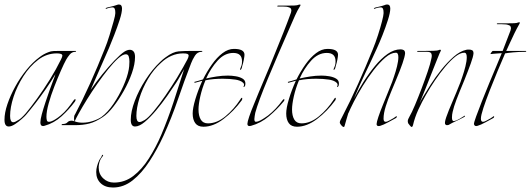

<svg xmlns="http://www.w3.org/2000/svg" viewBox="-24 -552 2366 856"><path d="M15 12Q-4 12 -4 -18Q-4 -49 9 -87.5Q22 -126 44 -166Q66 -206 94 -240.5Q122 -275 152 -297Q170 -311 191 -319Q202 -324 215.5 -324.5Q229 -325 242 -325H313Q316 -325 315 -323Q314 -321 312 -321Q297 -321 287 -309Q277 -297 271 -286Q262 -270 247.5 -237Q233 -204 218 -165.5Q203 -127 193 -91Q183 -55 183 -31Q183 -23 185 -15Q187 -9 194 -9Q203 -9 214 -15Q225 -21 234.5 -28Q244 -35 246 -37Q263 -51 277 -68Q291 -85 304 -104Q308 -110 311 -110Q313 -110 313 -107Q313 -104 310 -99Q285 -65 251 -34Q217 -3 174 9Q172 10 168 10Q156 10 156 -6Q156 -19 162.5 -43Q169 -67 178.5 -95.5Q188 -124 197.5 -151Q207 -178 214.5 -197Q222 -216 223 -221Q204 -189 180 -154.5Q156 -120 133 -90.5Q110 -61 92 -40Q87 -34 73 -21.5Q59 -9 43 1.5Q27 12 15 12ZM35 -7Q43 -7 58 -17Q70 -23 91 -47Q112 -72 141 -112Q170 -152 198.5 -198Q227 -244 248 -287Q254 -299 254 -304Q254 -314 229 -314Q184 -314 146.5 -285.5Q109 -257 80.5 -212.5Q52 -168 36.5 -120.5Q21 -73 21 -35Q21 -7 35 -7Z M252 6Q249 6 251 3.5Q253 1 254 1Q270 1 276.5 -6.5Q283 -14 296 -14Q301 -14 308 -11Q306 -15 306 -25Q306 -30 307 -34.5Q308 -39 311 -43Q343 -103 377.5 -179.5Q412 -256 442 -332Q454 -361 464.5 -395.5Q475 -430 482.5 -457Q490 -484 490 -492V-498Q490 -519 478 -519Q464 -519 448 -512Q446 -511 447.5 -514Q449 -517 452 -518Q460 -520 473 -523Q486 -526 494 -529Q502 -532 506 -532Q520 -532 520 -514Q520 -496 509.5 -463.5Q499 -431 485.5 -396.5Q472 -362 462 -338L380 -151Q404 -186 432 -220.5Q460 -255 486.5 -282.5Q513 -310 531 -322Q544 -330 555 -330Q565 -330 571.5 -322.5Q578 -315 578 -298Q578 -266 564 -226Q550 -186 528 -147Q506 -108 481.5 -76.5Q457 -45 434 -30Q403 -9 375 -1.5Q347 6 310 6ZM344 -5Q367 -5 390 -12.5Q413 -20 429 -31Q457 -52 482 -89Q507 -126 525.5 -167.5Q544 -209 550 -242Q551 -247 552 -256.5Q553 -266 553 -277Q553 -290 550 -300Q547 -310 537 -310Q523 -310 502.5 -291.5Q482 -273 458 -243Q434 -213 409.5 -178Q385 -143 364 -109Q343 -75 328.5 -49Q314 -23 309 -11Q324 -5 344 -5Z M480 284Q445 284 425 265Q405 246 405 215Q405 203 408.5 189.5Q412 176 419 161Q421 158 425 152Q429 146 430 142Q432 137 434.5 138.5Q437 140 435 143Q426 154 423 161Q416 178 416 195Q416 224 436 243Q456 262 484 262Q532 262 570.5 232.5Q609 203 640 154Q671 105 695 49Q725 -22 749.5 -96.5Q774 -171 797 -244Q793 -238 781.5 -217Q770 -196 762 -184Q745 -158 721.5 -124.5Q698 -91 672 -60Q646 -29 621.5 -8.5Q597 12 578 12Q559 12 559 -18Q559 -55 577 -102.5Q595 -150 625 -196.5Q655 -243 690 -276Q696 -282 702.5 -287.5Q709 -293 715 -297Q747 -321 772.5 -323Q798 -325 832 -325H876Q879 -325 878 -323Q877 -321 875 -321Q856 -321 845 -303.5Q834 -286 828 -270Q797 -190 769 -108Q741 -26 705 53Q677 114 642.5 167Q608 220 567.5 252Q527 284 480 284ZM598 -8Q606 -8 621 -17Q636 -26 661 -56Q686 -86 713.5 -126Q741 -166 765 -205Q796 -257 812 -288Q817 -298 817 -304Q817 -309 812 -311.5Q807 -314 792 -314Q765 -314 740 -303Q715 -292 694 -272Q661 -243 636 -200.5Q611 -158 597.5 -114Q584 -70 584 -35Q584 -8 598 -8Z M883 13Q858 13 846.5 -3Q835 -19 835 -46Q835 -70 847 -110Q859 -150 878 -192L845 -183Q843 -183 842.5 -185Q842 -187 843 -187Q848 -188 858 -191Q868 -194 881 -198Q899 -234 921 -265Q943 -296 968 -315Q993 -334 1019 -334Q1066 -334 1066 -308Q1066 -301 1063 -285.5Q1060 -270 1056 -258Q1055 -255 1054.5 -251.5Q1054 -248 1052 -245Q1051 -241 1048 -241Q1045 -241 1046 -243Q1050 -253 1052.5 -259.5Q1055 -266 1055 -279Q1055 -316 1016 -316Q977 -316 946 -281.5Q915 -247 895 -202Q916 -207 941.5 -211Q967 -215 992 -215Q1009 -215 1027 -212Q1045 -209 1057.5 -201.5Q1070 -194 1070 -180Q1070 -168 1065 -165Q1060 -162 1062 -166Q1067 -176 1060.5 -182.5Q1054 -189 1044 -192.5Q1034 -196 1026 -197Q1013 -199 998.5 -200Q984 -201 969 -201Q950 -201 930.5 -199.5Q911 -198 892 -194Q877 -158 869 -122.5Q861 -87 861 -64Q861 -36 871 -19Q881 -2 903 -2Q943 -2 981 -33.5Q1019 -65 1047 -108Q1051 -116 1055 -116Q1056 -116 1056 -113Q1056 -108 1054 -105Q1018 -56 972.5 -21.5Q927 13 883 13Z M1088 10Q1079 10 1079 0Q1079 -8 1087 -32Q1095 -56 1108 -87Q1128 -137 1154.5 -199Q1181 -261 1204 -319Q1222 -363 1239.5 -407Q1257 -451 1273 -495Q1275 -501 1275 -504Q1275 -515 1267.5 -518Q1260 -521 1254 -522Q1244 -523 1235 -523Q1226 -523 1215 -523Q1211 -523 1212 -525Q1213 -527 1216 -527H1259Q1276 -527 1289 -527.5Q1302 -528 1308 -531Q1320 -534 1314 -525Q1301 -504 1291.5 -482.5Q1282 -461 1272 -438L1215 -307Q1192 -253 1171 -203Q1150 -153 1135 -112.5Q1120 -72 1114 -49Q1113 -42 1111.5 -34.5Q1110 -27 1110 -21Q1110 -9 1117 -9Q1125 -9 1136.5 -15Q1148 -21 1158 -28Q1168 -35 1171 -37Q1189 -51 1205 -68Q1221 -85 1235 -104Q1239 -110 1242 -110Q1244 -110 1244 -107Q1244 -103 1240 -99Q1212 -65 1175.5 -34Q1139 -3 1095 9Q1092 10 1088 10Z M1300 13Q1275 13 1263.5 -3Q1252 -19 1252 -46Q1252 -70 1264 -110Q1276 -150 1295 -192L1262 -183Q1260 -183 1259.5 -185Q1259 -187 1260 -187Q1265 -188 1275 -191Q1285 -194 1298 -198Q1316 -234 1338 -265Q1360 -296 1385 -315Q1410 -334 1436 -334Q1483 -334 1483 -308Q1483 -301 1480 -285.5Q1477 -270 1473 -258Q1472 -255 1471.5 -251.5Q1471 -248 1469 -245Q1468 -241 1465 -241Q1462 -241 1463 -243Q1467 -253 1469.5 -259.5Q1472 -266 1472 -279Q1472 -316 1433 -316Q1394 -316 1363 -281.5Q1332 -247 1312 -202Q1333 -207 1358.5 -211Q1384 -215 1409 -215Q1426 -215 1444 -212Q1462 -209 1474.5 -201.5Q1487 -194 1487 -180Q1487 -168 1482 -165Q1477 -162 1479 -166Q1484 -176 1477.5 -182.5Q1471 -189 1461 -192.5Q1451 -196 1443 -197Q1430 -199 1415.5 -200Q1401 -201 1386 -201Q1367 -201 1347.5 -199.5Q1328 -198 1309 -194Q1294 -158 1286 -122.5Q1278 -87 1278 -64Q1278 -36 1288 -19Q1298 -2 1320 -2Q1360 -2 1398 -33.5Q1436 -65 1464 -108Q1468 -116 1472 -116Q1473 -116 1473 -113Q1473 -108 1471 -105Q1435 -56 1389.5 -21.5Q1344 13 1300 13Z M1508 14Q1504 14 1498.5 7.5Q1493 1 1492 -2Q1491 -3 1491 -6Q1491 -11 1494 -16.5Q1497 -22 1500 -28Q1538 -101 1572.5 -178Q1607 -255 1638 -332Q1650 -361 1661 -395Q1672 -429 1679 -456.5Q1686 -484 1686 -492V-498Q1686 -519 1674 -519Q1660 -519 1644 -512Q1642 -511 1643.5 -514Q1645 -517 1648 -518Q1656 -520 1669 -523Q1682 -526 1690 -529Q1696 -532 1702 -532Q1716 -532 1716 -514Q1716 -496 1705.5 -463Q1695 -430 1681.5 -396Q1668 -362 1657 -338Q1635 -289 1606.5 -230Q1578 -171 1554 -112Q1572 -148 1596 -186Q1620 -224 1647.5 -257.5Q1675 -291 1704 -311.5Q1733 -332 1762 -332Q1770 -332 1776 -328.5Q1782 -325 1782 -314Q1781 -300 1770.5 -269.5Q1760 -239 1741 -194Q1732 -172 1719 -141Q1706 -110 1696 -78.5Q1686 -47 1686 -23Q1686 -9 1695 -9Q1700 -9 1705 -11.5Q1710 -14 1714 -16Q1722 -20 1730 -25Q1738 -30 1743 -34H1744Q1745 -34 1745 -33.5Q1745 -33 1745 -33Q1745 -27 1740 -25Q1727 -18 1706 -6.5Q1685 5 1671 9Q1669 10 1664 10Q1655 10 1655 1Q1655 -7 1663 -31Q1671 -55 1683.5 -85.5Q1696 -116 1707 -143.5Q1718 -171 1724 -186Q1726 -192 1733 -212Q1740 -232 1746 -256Q1752 -280 1752 -297Q1752 -317 1741 -317Q1719 -317 1693.5 -295Q1668 -273 1642 -239.5Q1616 -206 1593 -168.5Q1570 -131 1553.5 -98.5Q1537 -66 1530 -49Q1530 -48 1529.5 -48Q1529 -48 1529 -48Q1525 -33 1520.5 -19.5Q1516 -6 1513 7Q1512 14 1508 14Z M1812 14Q1808 14 1803 7Q1798 0 1796 -2Q1795 -4 1794.5 -7Q1794 -10 1794 -12Q1794 -17 1796.5 -22Q1799 -27 1801 -31Q1812 -50 1826.5 -84.5Q1841 -119 1856 -158.5Q1871 -198 1883 -233.5Q1895 -269 1899 -290Q1900 -294 1900.5 -297.5Q1901 -301 1901 -304Q1901 -312 1896.5 -316.5Q1892 -321 1879 -321H1838Q1835 -321 1836 -323Q1837 -325 1839 -325H1870Q1888 -325 1907.5 -325.5Q1927 -326 1933 -329Q1937 -331 1940 -330Q1943 -329 1941 -325Q1937 -318 1926.5 -291.5Q1916 -265 1902 -230Q1888 -195 1874 -159Q1860 -123 1848 -95Q1847 -94 1847 -92Q1854 -107 1862 -120Q1875 -142 1896 -175Q1917 -208 1943.5 -241Q1970 -274 1998.5 -299Q2027 -324 2055 -330Q2058 -331 2061 -331Q2064 -331 2067 -331Q2075 -331 2081 -328Q2087 -325 2087 -314Q2086 -300 2075 -269.5Q2064 -239 2046 -194Q2023 -139 2011 -107.5Q1999 -76 1994 -53Q1991 -41 1991 -28Q1991 -11 2000 -12Q2011 -14 2024.5 -22Q2038 -30 2047 -36H2048Q2048 -36 2048.5 -36Q2049 -36 2049 -35Q2049 -31 2043 -29Q2039 -27 2021.5 -18Q2004 -9 1992 -4L1976 5Q1973 6 1970 6Q1966 6 1964.5 5Q1963 4 1962 3Q1956 -2 1965.5 -29.5Q1975 -57 1993 -98.5Q2011 -140 2029 -186Q2031 -192 2038 -212Q2045 -232 2051 -256Q2057 -280 2057 -297Q2057 -317 2046 -317Q2028 -317 2006.5 -300Q1985 -283 1961.5 -255Q1938 -227 1915.5 -194Q1893 -161 1875 -129Q1857 -98 1841 -63Q1825 -28 1817 7L1814 13Q1813 14 1812 14Z M2099 10Q2091 10 2089 1Q2089 -6 2099 -33.5Q2109 -61 2124.5 -100.5Q2140 -140 2157.5 -182Q2175 -224 2190 -259.5Q2205 -295 2213 -315Q2199 -314 2185 -313Q2171 -312 2163 -311Q2161 -310 2166 -317.5Q2171 -325 2173 -325H2217L2252 -416Q2254 -422 2254 -425Q2254 -436 2246.5 -439Q2239 -442 2233 -443Q2223 -444 2214 -444Q2205 -444 2194 -444Q2190 -444 2191 -446Q2192 -448 2195 -448H2238Q2255 -448 2268 -448.5Q2281 -449 2287 -452Q2297 -455 2292 -446Q2280 -425 2270 -404.5Q2260 -384 2250 -362L2233 -325H2320Q2323 -325 2322 -323Q2321 -321 2319 -321Q2289 -321 2263.5 -318.5Q2238 -316 2228 -314Q2213 -280 2194.5 -235.5Q2176 -191 2159 -147.5Q2142 -104 2131 -70.5Q2120 -37 2120 -23Q2120 -9 2129 -9Q2134 -9 2139 -11.5Q2144 -14 2148 -16Q2156 -20 2164 -25Q2172 -30 2177 -34H2178Q2179 -34 2179 -33.5Q2179 -33 2179 -33Q2179 -27 2174 -25Q2161 -18 2140 -6.5Q2119 5 2105 9Q2103 10 2099 10Z"/></svg>

Font: Explora
Style: Regular
Weight: 400
Designer: Robert E. Leuschke
Foundry: Robert E. Leuschke
Version: Version 1.010